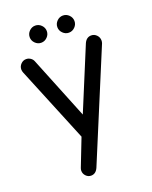

<svg xmlns="http://www.w3.org/2000/svg" viewBox="-163 -750 849 1070"><g transform="rotate(-20 262.0 -215.5)"><path d="M129.9 -611.3Q129.9 -631.8 145 -647Q160.2 -662.1 180.7 -662.1Q201.2 -662.1 216.3 -647Q231.4 -631.8 231.4 -611.3Q231.4 -590.8 216.3 -575.7Q201.2 -560.5 180.7 -560.5Q160.2 -560.5 145 -575.7Q129.9 -590.8 129.9 -611.3ZM293.9 -611.3Q293.9 -631.8 309.1 -647Q324.2 -662.1 344.7 -662.1Q365.2 -662.1 380.4 -647Q395.5 -631.8 395.5 -611.3Q395.5 -590.8 380.4 -575.7Q365.2 -560.5 344.7 -560.5Q324.2 -560.5 309.1 -575.7Q293.9 -590.8 293.9 -611.3ZM145.5 186.5Q145.5 178.7 148.4 170.9L211.9 7.8L28.3 -439.5Q24.4 -449.2 24.4 -458Q24.4 -476.6 37.6 -490.2Q50.8 -503.9 69.3 -503.9Q83 -503.9 94.7 -496.1Q106.4 -488.3 111.3 -475.6L260.7 -105.5L413.1 -473.6Q426.8 -503.9 455.1 -503.9Q473.6 -503.9 486.8 -490.2Q500 -476.6 500 -458Q500 -449.2 497.1 -441.4L230.5 199.2Q216.8 230.5 188.5 230.5Q170.9 230.5 158.2 217.3Q145.5 204.1 145.5 186.5Z"/></g></svg>

Font: FakePearl
Style: Regular
Weight: 400
Version: Version 1.2